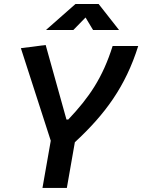

<svg xmlns="http://www.w3.org/2000/svg" viewBox="-20 -918 695 938"><path d="M187.5 0H306.6L345.7 -223.1C493.7 -359.9 593.3 -495.6 655.3 -693.4H530.3C481.4 -538.1 416 -442.4 313.5 -334H304.7L203.1 -698.2L82 -682.6L228 -230.5ZM204.6 -771.5H338.4L397.9 -832.5L434.6 -771.5H561.5L461.9 -898.4H348.6Z"/></svg>

Font: Cascadia Mono PL SemiBold
Style: Italic
Weight: 600
Italic angle: -10°
Monospace: yes
Designer: Aaron Bell
Foundry: Saja Typeworks
Version: Version 2404.023